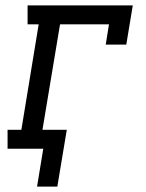

<svg xmlns="http://www.w3.org/2000/svg" viewBox="-20 -550 540 710"><path d="M117 140 140 0H8V-70H59L123 -460H82V-530H471L447 -385H371L383 -460H202L137 -70H227L192 140Z"/></svg>

Font: Iosevka Curly Slab Oblique
Style: Regular
Weight: 400
Italic angle: -9°
Monospace: yes
Designer: Belleve Invis
Foundry: Belleve Invis
Version: Version 11.1.0; ttfautohint (v1.8.3)